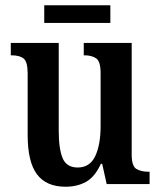

<svg xmlns="http://www.w3.org/2000/svg" viewBox="-20 -699 610 729"><path d="M229 10Q156 10 120.5 -37Q85 -84 85 -187V-420Q85 -464 70 -476.5Q55 -489 24 -489H21V-536H203V-202Q203 -133 218 -98Q233 -63 275 -63Q321 -63 341.5 -106Q362 -149 362 -221V-421Q362 -466 345 -477.5Q328 -489 301 -489H298V-536H480V-112Q480 -68 498 -57.5Q516 -47 542 -47H548V0H385L368 -77H363Q340 -27 306.5 -8.5Q273 10 229 10ZM148 -612V-679H399V-612Z"/></svg>

Font: Noto Serif Condensed SemiBold
Style: Regular
Weight: 600
Width: 3
Designer: Monotype Design Team
Foundry: Monotype Imaging Inc.
Version: Version 2.013